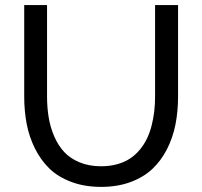

<svg xmlns="http://www.w3.org/2000/svg" viewBox="-20 -730 795 755"><path d="M377.9 4.9Q312 4.9 259.8 -14.9Q207.5 -34.7 173.6 -67.9Q139.6 -101.1 116.9 -147.2Q94.2 -193.4 84.7 -243.9Q75.2 -294.4 75.2 -351.1V-710H165V-351.1Q165 -307.1 171.4 -268.6Q177.7 -230 193.1 -194.1Q208.5 -158.2 232.2 -132.6Q255.9 -106.9 293 -91.6Q330.1 -76.2 377 -76.2Q411.6 -76.2 440.7 -84.2Q469.7 -92.3 491.5 -106.7Q513.2 -121.1 530 -141.6Q546.9 -162.1 558.1 -185.5Q569.3 -209 576.4 -237.1Q583.5 -265.1 586.7 -293Q589.8 -320.8 589.8 -351.1V-710H680.2V-351.1Q680.2 -292 669.9 -240.2Q659.7 -188.5 636.5 -143.1Q613.3 -97.7 578.6 -65.2Q543.9 -32.7 492.7 -13.9Q441.4 4.9 377.9 4.9Z"/></svg>

Font: Rawline Medium
Style: Regular
Weight: 500
Designer: Matt McInerney, Pablo Impallari, Rodrigo Fuenzalida
Foundry: Matt McInerney, Pablo Impallari, Rodrigo Fuenzalida
Version: Version 4.020;PS 004.020;hotconv 1.0.88;makeotf.lib2.5.64775